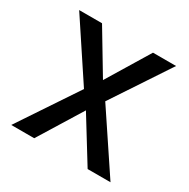

<svg xmlns="http://www.w3.org/2000/svg" viewBox="-126 -644 748 760"><g transform="rotate(30 248.0 -264.0)"><path d="M245.6 -335.4 362.8 -528.3H468.3L295.4 -267.1L473.6 0H369.1L247.1 -197.8L125 0H20L198.2 -267.1L25.4 -528.3H129.9Z"/></g></svg>

Font: Vazir UI
Style: Regular-UI
Weight: 400
Designer: Saber Rastikerdar
Foundry: Saber Rastikerdar
Version: Version 30.1.0